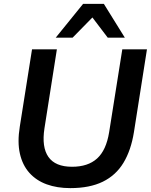

<svg xmlns="http://www.w3.org/2000/svg" viewBox="-20 -959 777 989"><path d="M342 10Q274 10 220.5 -9.5Q167 -29 131.5 -68.5Q96 -108 82.5 -167.5Q69 -227 82 -307L145 -705H273L209 -298Q194 -201 229.5 -150.5Q265 -100 351 -100Q433 -100 480 -142.5Q527 -185 542 -277L610 -705H737L670 -279Q655 -185 616 -120.5Q577 -56 509.5 -23Q442 10 342 10ZM267 -765 408 -939H515L623 -765H535L456 -869L354 -765Z"/></svg>

Font: Nunito Sans 12pt ExtraLight
Style: Italic
Weight: 200
Italic angle: -9°
Designer: Vernon Adams
Foundry: Vernon Adams
Version: Version 3.101;gftools[0.9.27]